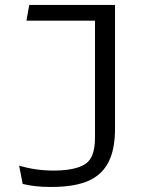

<svg xmlns="http://www.w3.org/2000/svg" viewBox="-20 -526 660 762"><path d="M96 -506.5 85 -444H357V20C357 80 341 106.5 325 120C307.5 135 268.5 151 193.5 151C140 151 95.5 143 56 131.5L70 204C101.5 211.5 134 216 181 216C339 216 436.5 169.5 436.5 -15.5V-506.5Z"/></svg>

Font: Monaspace Argon Light
Style: Regular
Weight: 300
Designer: Riley Cran & the Lettermatic Team
Foundry: Lettermatic
Version: Version 1.000 (Monaspace Argon)